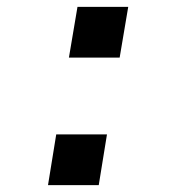

<svg xmlns="http://www.w3.org/2000/svg" viewBox="-20 -540 540 560"><path d="M329 -372H181L206 -520H354ZM120 0 144 -148H292L268 0Z"/></svg>

Font: Iosevka SS04 Medium
Style: Italic
Weight: 500
Italic angle: -9°
Monospace: yes
Designer: Belleve Invis
Foundry: Belleve Invis
Version: Version 19.0.0; ttfautohint (v1.8.4)